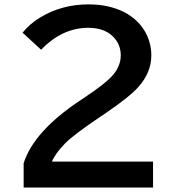

<svg xmlns="http://www.w3.org/2000/svg" viewBox="-20 -823 800 868"><path d="M86.9 24.9V-85.4Q133.3 -229.5 339.8 -367.2L366.7 -385.3Q455.6 -444.3 488.8 -481.9Q525.9 -523.9 525.9 -572.8Q525.9 -616.7 499 -648.9Q459 -697.3 379.4 -697.3Q260.7 -697.3 166 -598.1L82 -675.3Q115.2 -715.8 161.1 -743.7Q259.3 -803.2 379.9 -803.2Q473.6 -803.2 542.5 -767.6Q602.1 -736.3 634.3 -682.6Q664.1 -631.8 664.1 -572.8Q664.1 -495.1 605 -429.2Q565.4 -384.8 457 -311L425.8 -290Q311 -212.4 274.4 -174.8Q229.5 -128.9 214.8 -92.3H671.9V24.9Z"/></svg>

Font: FORM UDPGothic
Style: Bold
Weight: 700
Foundry: Pronama LLC
Version: Version 1.051